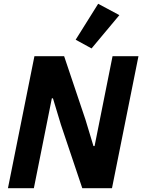

<svg xmlns="http://www.w3.org/2000/svg" viewBox="-20 -995 752 1015"><path d="M611 -915 499 -975 380 -785 464 -739ZM415 0H572L712 -698H575L480 -223H474L432 -362L319 -698H162L22 0H159L254 -475H260L302 -336Z"/></svg>

Font: Braiins Sans
Style: Bold Italic
Weight: 700
Italic angle: -11.31°
Designer: Mike Abbink, Paul van der Laan, Pieter van Rosmalen, Jiri Chlebus, Lubos Buracinsky
Foundry: Bold Monday, Sudetype
Version: Version 1.000;hotconv 1.0.109;makeotfexe 2.5.65596